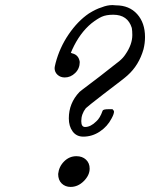

<svg xmlns="http://www.w3.org/2000/svg" viewBox="-20 -736 591 756"><path d="M235 -431Q218 -431 206.5 -441.5Q195 -452 195 -468Q195 -472 199 -488Q215 -549 250.5 -601Q286 -653 330 -683Q359 -701 380 -707Q402 -716 423 -716Q425 -716 429.5 -715.5Q434 -715 436 -715Q489 -715 520 -680.5Q551 -646 551 -590Q551 -566 545 -542Q527 -479 482 -439Q473 -430 387 -365Q325 -317 318 -310Q300 -287 300 -259Q300 -236 315 -236Q337 -236 359 -258Q374 -271 384 -300Q386 -306 407 -306H423Q429 -300 429 -297Q429 -287 419 -269Q403 -238 373 -218Q343 -198 308 -198Q281 -198 266 -218.5Q251 -239 251 -270Q251 -330 293 -374Q294 -375 305.5 -384Q317 -393 336.5 -407.5Q356 -422 374 -436Q436 -484 450.5 -496Q465 -508 474 -522Q501 -561 501 -598Q501 -614 499 -626Q483 -678 426 -678Q398 -678 380.5 -670Q363 -662 340 -644Q294 -606 264 -540L259 -528L264 -526Q290 -520 294 -492Q294 -466 276 -448.5Q258 -431 235 -431ZM258 0Q237 0 223 -13.5Q209 -27 209 -51Q212 -80 232.5 -100.5Q253 -121 281 -121Q304 -121 318.5 -107.5Q333 -94 333 -72Q333 -46 310 -23Q287 0 258 0Z"/></svg>

Font: KaTeX_Main
Style: Italic
Weight: 400
Version: Version 1.1; ttfautohint (v1.3)